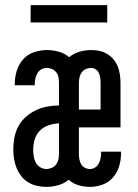

<svg xmlns="http://www.w3.org/2000/svg" viewBox="-20 -724 540 752"><path d="M162 8Q143 8 125 4Q107 0 91 -9.5Q75 -19 63.5 -34Q52 -49 45 -66Q38 -83 35 -101.5Q32 -120 32 -138Q32 -162 36.5 -185.5Q41 -209 52 -229.5Q63 -250 81 -266Q99 -282 120 -292Q141 -302 164.5 -306.5Q188 -311 211 -311V-400Q211 -411 209 -421.5Q207 -432 200.5 -440.5Q194 -449 184 -453.5Q174 -458 164 -458Q152 -458 142 -452.5Q132 -447 126.5 -437Q121 -427 118.5 -416Q116 -405 116 -394Q116 -393 116 -392Q116 -391 116 -390H38Q38 -392 38 -394Q38 -396 38 -397Q38 -423 46 -448Q54 -473 71 -492Q88 -511 113 -519.5Q138 -528 164 -528Q187 -528 210 -521.5Q233 -515 251 -500Q269 -515 291.5 -521.5Q314 -528 338 -528Q354 -528 370 -524.5Q386 -521 400 -512.5Q414 -504 424.5 -491.5Q435 -479 441 -464Q447 -449 449.5 -432.5Q452 -416 452 -400V-225H289V-120Q289 -110 291 -99.5Q293 -89 298 -80.5Q303 -72 312.5 -67Q322 -62 332 -62Q343 -62 352.5 -68Q362 -74 367 -84Q372 -94 374 -104.5Q376 -115 376 -126Q376 -127 376 -128Q376 -129 376 -130H454Q454 -128 454 -126Q454 -124 454 -123Q454 -97 446.5 -72.5Q439 -48 422.5 -29Q406 -10 382 -1Q358 8 332 8Q310 8 287.5 1.5Q265 -5 249 -20Q231 -5 208 1.5Q185 8 162 8ZM289 -295H374V-400Q374 -410 372.5 -419.5Q371 -429 367 -438Q363 -447 355 -452.5Q347 -458 337 -458Q326 -458 316 -453.5Q306 -449 300 -440.5Q294 -432 291.5 -421.5Q289 -411 289 -400ZM162 -62Q172 -62 182.5 -66.5Q193 -71 199.5 -79.5Q206 -88 208.5 -98.5Q211 -109 211 -120V-241Q191 -240 171 -233.5Q151 -227 136.5 -212.5Q122 -198 116 -178Q110 -158 110 -138Q110 -125 112 -112Q114 -99 120 -87.5Q126 -76 137.5 -69Q149 -62 162 -62ZM100 -636V-704H400V-636Z"/></svg>

Font: Iosevka SS04
Style: Regular
Weight: 400
Monospace: yes
Designer: Belleve Invis
Foundry: Belleve Invis
Version: Version 19.0.0; ttfautohint (v1.8.4)